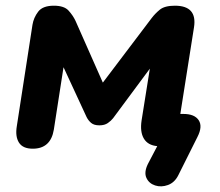

<svg xmlns="http://www.w3.org/2000/svg" viewBox="-20 -513 773 674"><path d="M606 102Q593 128 569.5 136.5Q546 145 524.5 138Q503 131 494 111.5Q485 92 499 63L532 0Q499 -3 485 -26.5Q471 -50 477 -90L506 -272L377 -98Q370 -89 358.5 -81Q347 -73 329 -73Q310 -73 300 -81.5Q290 -90 284 -102L203 -277L169 -58Q158 9 95 9Q60 9 46.5 -12.5Q33 -34 39 -70L94 -426Q98 -451 114 -472Q130 -493 169 -493Q205 -493 220.5 -476Q236 -459 245 -440L341 -223L512 -449Q524 -465 541 -479Q558 -493 594 -493Q673 -493 661 -417L613 -113H624Q663 -113 677.5 -91Q692 -69 673 -32Z"/></svg>

Font: Nunito ExtraBold
Style: Italic
Weight: 800
Italic angle: -9°
Designer: Vernon Adams
Foundry: Vernon Adams
Version: Version 3.601; ttfautohint (v1.8.2.53-6de2)